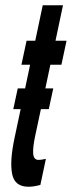

<svg xmlns="http://www.w3.org/2000/svg" viewBox="-20 -702 273 730"><path d="M88 8Q109 8 133.5 1L154.5 -98Q142 -95.5 137 -94.8Q132 -94 126.5 -94Q108 -94 106.2 -118Q104.5 -142 113.5 -184L135.5 -287H165.5L182.5 -366H152.5L171.5 -456H213.5L233 -547H191L219.5 -682H142.5L114 -547H81L61.5 -456H94.5L75.5 -366H47.5L30.5 -287H58.5L35 -176Q16.5 -88.5 26.2 -40.2Q36 8 88 8Z"/></svg>

Font: League Gothic Condensed Italic
Style: Regular
Weight: 400
Width: 3
Designer: The League of Moveable Type
Version: Version 1.600; ttfautohint (v1.8.3)